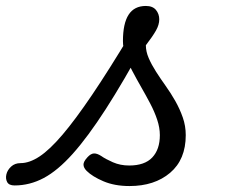

<svg xmlns="http://www.w3.org/2000/svg" viewBox="-197 -606 767 645"><path d="M-148 17Q-167 17 -173 5.5Q-179 -6 -175.5 -20.5Q-172 -35 -159.5 -46.5Q-147 -58 -128 -58Q-98 -58 -64 -80.5Q-30 -103 13 -153.5Q56 -204 112.5 -287.5Q169 -371 243 -494L292 -468Q218 -332 158 -239Q98 -146 47.5 -89.5Q-3 -33 -50 -8Q-97 17 -148 17ZM238 19Q188 19 150.5 3Q113 -13 94 -32Q84 -42 83.5 -52.5Q83 -63 97 -78Q108 -90 118.5 -90.5Q129 -91 143 -82Q157 -72 182 -61Q207 -50 237 -50Q289 -50 314.5 -77Q340 -104 340 -152Q340 -177 331 -204Q322 -231 307.5 -258.5Q293 -286 277.5 -313Q262 -340 247.5 -367.5Q233 -395 224.5 -420Q216 -445 216 -468Q216 -527 235 -556.5Q254 -586 293 -586Q316 -586 327 -572.5Q338 -559 338 -541Q338 -523 327 -503.5Q316 -484 293 -454Q293 -433 302.5 -411Q312 -389 327 -365.5Q342 -342 359.5 -317.5Q377 -293 392 -266.5Q407 -240 417 -211.5Q427 -183 427 -152Q427 -70 374.5 -25.5Q322 19 238 19Z"/></svg>

Font: Playwrite HR
Style: Regular
Weight: 400
Designer: Veronika Burian, José Scaglione
Foundry: TypeTogether
Version: Version 1.002